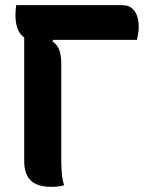

<svg xmlns="http://www.w3.org/2000/svg" viewBox="-20 -720 590 746"><path d="M229 0Q217 3 206.5 4.5Q196 6 181 6Q125 6 99.5 -18.5Q74 -43 74 -96Q74 -161 74 -225.5Q74 -290 74 -355Q74 -420 74 -484.5Q74 -549 74 -614L194 -589L184 -559Q202 -547 210 -526Q218 -505 218 -475Q218 -412 218 -349.5Q218 -287 218 -224Q218 -161 218 -97Q218 -74 220 -48.5Q222 -23 229 0ZM512 -565H110Q83 -565 66 -581Q49 -597 43 -627.5Q37 -658 43 -700H454Q478 -700 492 -688.5Q506 -677 512.5 -658.5Q519 -640 519 -616Q519 -601 516.5 -587.5Q514 -574 512 -565Z"/></svg>

Font: Recursive Casual
Style: Bold
Weight: 700
Version: Version 1.085